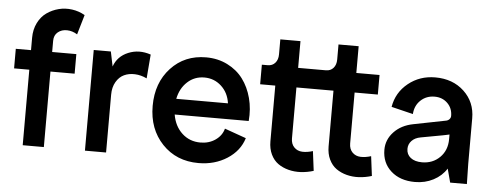

<svg xmlns="http://www.w3.org/2000/svg" viewBox="-48 -814 2438 950"><g transform="rotate(5 1171.0 -339.5)"><path d="M89.8 -533.2Q89.8 -574.7 106.2 -607.7Q122.6 -640.6 149.4 -659.4Q176.3 -678.2 208.7 -686.5Q241.2 -694.8 275.4 -689.9Q309.6 -685.1 338.9 -668L310.1 -569.8Q286.1 -585 259.3 -585.7Q232.4 -586.4 213.6 -571Q194.8 -555.7 194.8 -527.8V-472.2H314.9V-375H194.8V0H89.8V-375H14.2V-472.2H89.8Z M398.9 0V-500H483.9L499 -426.8Q517.1 -478.5 569.8 -500.2Q622.6 -522 681.6 -502L671.9 -382.8Q642.6 -397 612.5 -398.2Q582.5 -399.4 558.6 -388.2Q534.7 -377 519.3 -350.6Q503.9 -324.2 503.9 -287.1V0Z M963.4 12.2Q853.5 12.2 783.4 -61.5Q713.4 -135.3 713.4 -250Q713.4 -364.7 781.7 -438.5Q850.1 -512.2 956.5 -512.2Q1014.6 -512.2 1062.5 -488.3Q1110.4 -464.4 1140.4 -424.1Q1170.4 -383.8 1184.6 -330.1Q1198.7 -276.4 1193.4 -216.8H825.7Q835.4 -159.2 873 -124.5Q910.6 -89.8 964.4 -89.8Q1006.8 -89.8 1038.6 -111.8Q1070.3 -133.8 1079.6 -168.9L1186.5 -130.9Q1167 -66.9 1105.5 -27.3Q1043.9 12.2 963.4 12.2ZM826.7 -294.9H1083.5Q1076.2 -347.2 1040.8 -379.6Q1005.4 -412.1 956.5 -412.1Q907.7 -412.1 872.6 -379.9Q837.4 -347.7 826.7 -294.9Z M1535.2 1Q1503.4 10.7 1471.7 12.5Q1439.9 14.2 1410.6 6.6Q1381.3 -1 1358.6 -17.1Q1335.9 -33.2 1322.5 -61.3Q1309.1 -89.4 1309.1 -126V-402.8H1233.9V-500H1263.2Q1286.1 -500 1300 -515.9Q1314 -531.7 1314 -558.1V-632.8H1414.1V-500H1552.2Q1575.2 -500 1589.1 -515.9Q1603 -531.7 1603 -558.1V-632.8H1703.1V-500H1818.4V-402.8H1703.1V-149.9Q1703.1 -122.1 1719.2 -105.7Q1735.4 -89.4 1759.5 -88.4Q1783.7 -87.4 1812 -96.2L1824.2 1Q1792.5 10.7 1760.7 12.5Q1729 14.2 1699.7 6.6Q1670.4 -1 1647.7 -17.1Q1625 -33.2 1611.6 -61.3Q1598.1 -89.4 1598.1 -126V-402.8H1414.1V-149.9Q1414.1 -122.1 1430.2 -105.7Q1446.3 -89.4 1470.5 -88.4Q1494.6 -87.4 1522.9 -96.2Z M2038.6 12.2Q1964.8 12.2 1919.7 -28.1Q1874.5 -68.4 1874.5 -133.8Q1874.5 -184.1 1910.6 -222.4Q1946.8 -260.7 2005.9 -272L2163.6 -303.2Q2174.8 -304.7 2181.9 -312Q2189 -319.3 2189 -329.1Q2189 -367.2 2163.6 -392.1Q2138.2 -417 2099.6 -417Q2058.6 -417 2030.5 -390.6Q2002.4 -364.3 1999.5 -321.8L1891.6 -348.1Q1903.8 -420.4 1960.7 -466.3Q2017.6 -512.2 2094.7 -512.2Q2181.6 -512.2 2237.8 -459.7Q2293.9 -407.2 2293.9 -326.2V-100.1L2295.9 0H2212.9L2194.8 -67.9Q2171.4 -30.8 2130.1 -9.3Q2088.9 12.2 2038.6 12.2ZM1987.8 -147.9Q1987.8 -120.6 2008.5 -104.2Q2029.3 -87.9 2064.9 -87.9Q2118.2 -87.9 2153.6 -123Q2189 -158.2 2189 -213.9V-236.8Q2185.5 -236.3 2174.3 -233.6Q2163.1 -231 2156.7 -230L2047.9 -210Q2020 -205.1 2003.9 -188.2Q1987.8 -171.4 1987.8 -147.9Z"/></g></svg>

Font: Apfel Grotezk Mittel
Style: Regular
Weight: 500
Designer: Luigi Gorlero
Foundry: © 2023, Luigi Gorlero & Collletttivo
Version: Version 2.000;Glyphs 3.2 (3217)